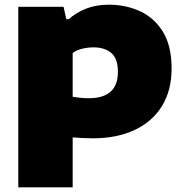

<svg xmlns="http://www.w3.org/2000/svg" viewBox="-20 -579 785 819"><path d="M58 220V-550H251L263 -497H273Q304 -525 346.8 -542Q389.5 -559 444 -559Q516.5 -559 577.5 -531Q638.5 -503 675.2 -443Q712 -383 712 -287Q712 -193.5 671 -126.8Q630 -60 554.2 -24.5Q478.5 11 375 11Q352.5 11 330.8 9.8Q309 8.5 290 7V220ZM358 -160Q483 -160 483 -272Q483 -329 454.8 -353Q426.5 -377 379 -377Q356 -377 332 -371.5Q308 -366 290 -353V-166Q303.5 -164 321 -162Q338.5 -160 358 -160Z"/></svg>

Font: Encode Sans Expanded Black
Style: Regular
Weight: 900
Width: 7
Designer: Multiple Designers
Foundry: Impallari Type
Version: Version 3.000; ttfautohint (v1.8.3) -l 8 -r 50 -G 200 -x 14 